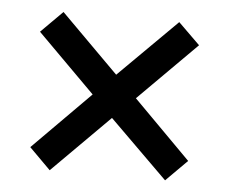

<svg xmlns="http://www.w3.org/2000/svg" viewBox="-39 -689 602 504"><g transform="rotate(5 262.0 -436.5)"><path d="M414 -645 261 -493 109 -645 52 -588 204 -436 53 -284 109 -228 260 -379 413 -228 469 -284 318 -436 471 -589Z"/></g></svg>

Font: Noto Sans Kannada UI SemiCondensed Medium
Style: Regular
Weight: 500
Width: 4
Designer: Jelle Bosma - Monotype Design Team
Foundry: Monotype Imaging Inc.
Version: Version 2.005